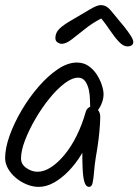

<svg xmlns="http://www.w3.org/2000/svg" viewBox="-20 -746 540 749"><path d="M384 -378Q384 -365 380 -352Q376 -339 370 -328.5Q364 -318 357.5 -311.5Q351 -305 347 -305Q337 -305 334 -316Q331 -327 331 -354Q331 -375 326.5 -395.5Q322 -416 312 -429.5Q302 -443 285 -443Q261 -443 231.5 -420.5Q202 -398 172.5 -361.5Q143 -325 118 -282Q93 -239 77.5 -198.5Q62 -158 62 -128Q62 -105 83 -90.5Q104 -76 126 -76Q152 -76 179 -93.5Q206 -111 232 -142.5Q258 -174 279 -216.5Q300 -259 314 -308Q316 -317 322.5 -323.5Q329 -330 339 -330Q345 -330 350.5 -327Q356 -324 361 -318.5Q366 -313 368.5 -306Q371 -299 371 -291Q371 -276 369.5 -254Q368 -232 364.5 -202.5Q361 -173 354 -134Q349 -103 347 -76.5Q345 -50 341.5 -33.5Q338 -17 328 -17Q315 -17 309.5 -35.5Q304 -54 302.5 -85Q301 -116 301 -156Q301 -170 303 -183Q305 -196 309 -209L326 -206Q316 -174 295.5 -140.5Q275 -107 248 -79Q221 -51 191 -34Q161 -17 131 -17Q108 -17 84.5 -26.5Q61 -36 42 -52Q23 -68 11.5 -88Q0 -108 0 -129Q0 -168 17.5 -217Q35 -266 64.5 -316Q94 -366 130.5 -408Q167 -450 205.5 -476Q244 -502 280 -502Q306 -502 325.5 -488.5Q345 -475 358 -454.5Q371 -434 377.5 -413.5Q384 -393 384 -378ZM433 -680Q451 -659 466 -640Q481 -621 490.5 -606Q500 -591 500 -582Q500 -574 494 -569.5Q488 -565 477 -565Q461 -565 444 -583Q427 -601 410 -626.5Q393 -652 375 -674Q340 -656 311 -632.5Q282 -609 259.5 -592Q237 -575 221 -575Q213 -575 204.5 -580.5Q196 -586 196 -598Q196 -618 211.5 -633.5Q227 -649 264 -670Q299 -690 328.5 -708Q358 -726 372 -726Q385 -726 394 -721Q403 -716 411.5 -706Q420 -696 433 -680Z"/></svg>

Font: Kalam Variable Light
Style: Regular
Weight: 300
Designer: Lipi Raval, Jonny Pinhorn
Foundry: Indian Type Foundry
Version: Version 3.000